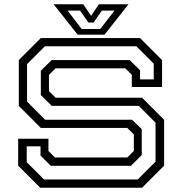

<svg xmlns="http://www.w3.org/2000/svg" viewBox="-20 -878 852 898"><path d="M168 0 65 -103V-229H206.5V-172L237 -141.5H575.5L606 -172V-249L575.5 -279.5H171L68 -382.5V-597L171 -700H635L738 -597V-471H596.5V-528L566 -558.5H240L209 -528V-451.5L240 -421H644.5L747.5 -318V-103L644.5 0ZM186 -38.5H624L707.5 -122V-304L629 -383H222L171 -433.5V-547L221.5 -597H586.5L635 -549.5V-506.5H699V-580.5L618 -661.5H190L106.5 -578V-403L191 -318H597.5L643 -274V-153L592.5 -102.5H217.5L169.5 -150.5V-193.5H105V-119.5ZM343 -716 231 -858H369.5L406 -804L442.5 -858H581L469 -716ZM362 -742.5H449L515.5 -828.5H456.5L417.5 -772.5H393.5L354.5 -828.5H296Z"/></svg>

Font: Tourney Expanded
Style: Regular
Weight: 400
Width: 7
Designer: Tyler Finck
Foundry: Etcetera Type Co
Version: Version 1.010; ttfautohint (v1.8.3)